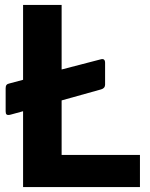

<svg xmlns="http://www.w3.org/2000/svg" viewBox="-20 -762 609 782"><path d="M74 0H550V-131H231V-353L392 -398C403 -401 408 -408 408 -417V-506C408 -519 402 -524 389 -520L231 -479V-742H74V-437L18 -422C8 -420 3 -415 3 -403V-309C3 -296 7 -291 23 -295L74 -309Z"/></svg>

Font: Cheyenne Sans
Style: Bold
Weight: 700
Designer: The Public Sans project authors (U.S. Web Design System), Libre Franklin designed by Pablo Impallari and Rodrigo Fuenzal
Foundry: The Cheyenne Sans Project Authors
Version: Version 2.007